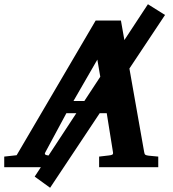

<svg xmlns="http://www.w3.org/2000/svg" viewBox="-73 -783 808 899"><path d="M89.4 43.9 619.6 -763.2 699.7 -712.9 161.6 96.2ZM668 0H391.1V-49.8Q402.3 -50.8 415.8 -52.7Q429.2 -54.7 437 -55.2Q446.8 -56.2 452.1 -58.6Q457.5 -61 456.1 -69.8L426.8 -252.9H237.8L139.2 -69.8Q131.3 -57.6 151.9 -55.2Q160.6 -54.7 175.5 -52.7Q190.4 -50.8 204.1 -49.8V0H-53.2V-49.8L4.9 -56.2L375 -687H493.2L602.1 -70.8Q603.5 -61.5 607.2 -58.6Q610.8 -55.7 622.1 -54.2Q629.9 -53.7 642.8 -52.2Q655.8 -50.8 668 -49.8ZM416 -310.1 382.8 -503.9 271 -310.1Z"/></svg>

Font: Charis
Style: Bold Italic
Weight: 700
Italic angle: -11°
Designer: Walt Agee, Miriam Martin, Annie Olsen, Victor Gaultney, Lorna Priest, Alan Ward, Bob Hallissy, Martin Hosken, Sharon Cor
Foundry: SIL Global
Version: Version 7.000